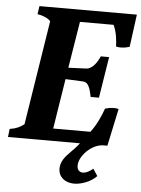

<svg xmlns="http://www.w3.org/2000/svg" viewBox="-64 -713 707 962"><g transform="rotate(5 290.0 -231.5)"><path d="M473 -606C490 -572 494 -528 495 -499C502 -497 510 -496 517 -496C536 -496 549 -499 563 -503L585 -667H95L89 -626C117 -622 144 -610 155 -596L72 -71C51 -55 33 -46 0 -41L-5 0H357C346 15 331 31 315 47C286 75 266 101 266 135C266 177 299 204 345 204C380 204 429 187 458 156L435 121C421 133 402 145 384 145C367 145 355 134 355 112C355 89 369 62 391 40C414 17 445 0 477 0H495L535 -188C528 -190 520 -191 513 -191C494 -191 481 -188 467 -184C456 -153 435 -101 404 -62H217L257 -314L345 -310C368 -309 380 -290 390 -236H432L465 -443H423C407 -404 381 -377 357 -376L266 -372L304 -606Z"/></g></svg>

Font: Caladea
Style: Bold Italic
Weight: 700
Italic angle: -9°
Designer: Carolina Giovagnoli and Andres Torresi
Foundry: Carolina Giovagnoli & Andres Torresi
Version: Version 1.001;hotconv 1.0.109;makeotfexe 2.5.65596